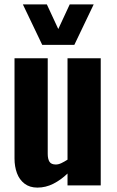

<svg xmlns="http://www.w3.org/2000/svg" viewBox="-20 -843 530 873"><path d="M150 10Q115 10 91.5 -8Q68 -26 57 -56Q46 -86 46 -122V-578H197V-144Q197 -120 205 -107.5Q213 -95 234 -95Q246 -95 259.5 -101.5Q273 -108 287 -117V-578H438V0H287V-54Q257 -25 222.5 -7.5Q188 10 150 10ZM172 -639 84 -823H193L245 -711L297 -823H406L318 -639Z"/></svg>

Font: Oswald SemiBold
Style: Regular
Weight: 600
Designer: Vernon Adams
Foundry: Vernon Adams
Version: Version 4.100; ttfautohint (v1.8.1.43-b0c9)